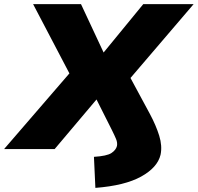

<svg xmlns="http://www.w3.org/2000/svg" viewBox="-63 -725 962 934"><path d="M401 189 394 38Q457 34 479 19.5Q501 5 506 -15Q509 -31 501.5 -49Q494 -67 481 -93L402 -250H414L203 0H-43L304 -402V-312L98 -705H331L445 -461H434L634 -705H879L543 -312V-399L666 -171Q696 -115 711.5 -65Q727 -15 718 28Q703 90 623.5 134Q544 178 401 189Z"/></svg>

Font: Nunito Sans 7pt SemiExpanded Black
Style: Italic
Weight: 900
Width: 6
Italic angle: -9°
Designer: Vernon Adams
Foundry: Vernon Adams
Version: Version 3.101;gftools[0.9.27]